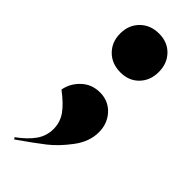

<svg xmlns="http://www.w3.org/2000/svg" viewBox="-224 -540 721 721"><g transform="rotate(45 136.5 -180.0)"><path d="M35 -410Q35 -455 64 -484Q93 -513 139 -513Q184 -513 212 -484Q240 -455 240 -410Q240 -365 212 -336Q184 -307 139 -307Q93 -307 64 -336Q35 -365 35 -410ZM112 21Q112 -15 91.5 -44Q71 -73 28 -105Q35 -144 65 -172Q95 -200 138 -200Q183 -200 212 -168.5Q241 -137 241 -91Q241 -41 206 5.5Q171 52 134.5 80.5Q98 109 35 153L30 146Q71 116 91.5 86.5Q112 57 112 21Z"/></g></svg>

Font: Nyght Serif Bold
Style: Regular
Weight: 700
Designer: Maksym Kobuzan
Version: Version 0.410